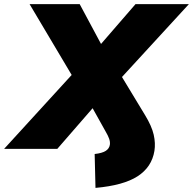

<svg xmlns="http://www.w3.org/2000/svg" viewBox="-104 -725 940 935"><path d="M361 190 357 25Q393 21 410.5 10Q428 -1 431 -20Q433 -34 427.5 -49.5Q422 -65 409 -87L347 -198L175 0H-84L245 -360L40 -705H284L388 -511L556 -705H816L490 -350L602 -165Q635 -111 644.5 -69Q654 -27 648 10Q635 89 566 133.5Q497 178 361 190Z"/></svg>

Font: Mulish ExtraBlack
Style: Italic
Weight: 1000
Italic angle: -9°
Designer: Vernon Adams
Foundry: Vernon Adams
Version: Version 3.603; ttfautohint (v1.8.3)